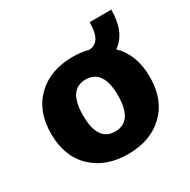

<svg xmlns="http://www.w3.org/2000/svg" viewBox="-142 -746 883 891"><g transform="rotate(-30 299.5 -300.0)"><path d="M493 -439Q564 -370 564 -250Q564 -129 491.5 -59.5Q419 10 299 10Q180 10 107.5 -59.5Q35 -129 35 -250Q35 -371 107.5 -440.5Q180 -510 299 -510Q345 -510 382 -500Q449 -500 449 -610H565Q565 -488 493 -439ZM299 -111Q393 -111 393 -250Q393 -389 299 -389Q206 -389 206 -250Q206 -111 299 -111Z"/></g></svg>

Font: Elaine Sans
Style: Bold
Weight: 700
Designer: Wei Huang
Foundry: Wei Huang
Version: Version 2.001;December 24, 2019;FontCreator 12.0.0.2547 64-b